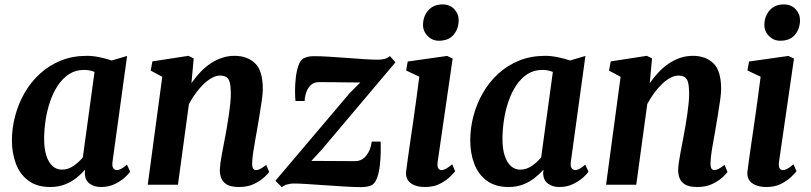

<svg xmlns="http://www.w3.org/2000/svg" viewBox="-20 -814 3573 846"><path d="M476 -103Q473 -82 479 -73.2Q485 -64.5 495 -64.5Q503 -64.5 513.2 -69.8Q523.5 -75 539.5 -88.5L553.5 -57.5Q548.5 -49.5 531.2 -33.2Q514 -17 486.8 -3.5Q459.5 10 425 10Q395 10 375 -4.8Q355 -19.5 353.5 -50.5L355.5 -66.5Q339 -48 316.8 -30.2Q294.5 -12.5 265.8 -1.2Q237 10 201 10Q143 10 105.5 -17.8Q68 -45.5 50.2 -92.2Q32.5 -139 32.5 -195.5Q32.5 -249.5 46.8 -303.2Q61 -357 88.2 -404.5Q115.5 -452 155.8 -489Q196 -526 248 -547Q300 -568 363 -568Q389.5 -568 420.2 -561.5Q451 -555 472 -547.5L540 -567.5ZM396.5 -497Q386 -501.5 374.2 -503.8Q362.5 -506 350.5 -506Q313.5 -506 285 -487.8Q256.5 -469.5 235.5 -438.2Q214.5 -407 201 -367.5Q187.5 -328 181 -285Q174.5 -242 174.5 -201Q174.5 -158.5 184.2 -128.2Q194 -98 211.8 -82.2Q229.5 -66.5 253 -66.5Q267.5 -66.5 280.8 -71.2Q294 -76 305.5 -84Q317 -92 327 -101.5Q337 -111 345 -120.5Z M823.5 -447.5Q841.5 -473.5 862.2 -495.5Q883 -517.5 907 -533.8Q931 -550 957.8 -559Q984.5 -568 1013.5 -568Q1069 -568 1103.5 -535.5Q1138 -503 1138 -421Q1138 -404 1133.8 -373Q1129.5 -342 1123.8 -308Q1118 -274 1113.5 -247Q1109.5 -222 1104.2 -194.2Q1099 -166.5 1095.2 -140.2Q1091.5 -114 1091 -94Q1091 -76.5 1096 -70.5Q1101 -64.5 1107.5 -64.5Q1116.5 -64.5 1126.8 -69.8Q1137 -75 1153 -87.5L1166 -56.5Q1162 -49.5 1145 -33.5Q1128 -17.5 1100 -3.8Q1072 10 1033 10Q998 10 979.8 -0.8Q961.5 -11.5 955 -28.8Q948.5 -46 948.5 -65Q949 -78 951.2 -95.5Q953.5 -113 957.5 -133.8Q961.5 -154.5 965.5 -176Q969.5 -197.5 973.5 -218Q977 -238.5 981.2 -262.2Q985.5 -286 989 -311.5Q992.5 -337 995 -361.5Q997.5 -386 997 -407.5Q996.5 -437 991.8 -452.8Q987 -468.5 976.5 -474.8Q966 -481 949 -481Q932.5 -481 914 -471Q895.5 -461 877.5 -443.8Q859.5 -426.5 842.8 -403.8Q826 -381 812.5 -355.5L764 0H631L695 -475.5L644 -503L651.5 -543.5L810.5 -568L833.5 -556.5Z M1567.5 -450.5Q1553.5 -450.5 1534 -450.8Q1514.5 -451 1492.5 -451.2Q1470.5 -451.5 1449.5 -451.8Q1428.5 -452 1410.8 -452Q1393 -452 1383 -452Q1363.5 -451.5 1350.5 -440Q1337.5 -428.5 1330.5 -409.8Q1323.5 -391 1322 -369H1282Q1280 -386 1280 -413.5Q1280 -441 1283.2 -470.5Q1286.5 -500 1294.5 -523.8Q1302.5 -547.5 1316 -556Q1322 -559.5 1333.8 -563Q1345.5 -566.5 1363.5 -566.5Q1391 -566.5 1429.2 -564.2Q1467.5 -562 1508.5 -558.8Q1549.5 -555.5 1585.8 -553.2Q1622 -551 1645 -551Q1661.5 -551 1674.5 -554.5Q1687.5 -558 1698 -567L1722.5 -539.5L1398.5 -155.5L1352 -105Q1372 -105 1396.5 -104.8Q1421 -104.5 1447 -104.5Q1473 -104.5 1498 -104.2Q1523 -104 1545 -104Q1574.5 -104 1594 -128.5Q1613.5 -153 1618 -190H1657Q1658 -171.5 1657.5 -143.5Q1657 -115.5 1653.8 -86Q1650.5 -56.5 1642.5 -33Q1634.5 -9.5 1620.5 0.5Q1614.5 4.5 1601.5 7.5Q1588.5 10.5 1570 10.5Q1542 10.5 1501 8Q1460 5.5 1416 2.5Q1372 -0.5 1334 -3Q1296 -5.5 1273 -5.5Q1262 -5.5 1247 -1.8Q1232 2 1222 11L1193.5 -17.5L1521 -404Z M1853.5 10Q1824.5 10 1804.8 1.5Q1785 -7 1776 -22.2Q1767 -37.5 1769.5 -58.5Q1772 -81 1776.8 -113.5Q1781.5 -146 1787.2 -186.5Q1793 -227 1800 -274Q1807 -321 1813.8 -372Q1820.5 -423 1827.5 -476L1769.5 -503.5L1776.5 -543L1950 -567.5L1974.5 -556L1908.5 -101Q1906 -83 1910.5 -73.8Q1915 -64.5 1925 -64.5Q1934 -64.5 1944.8 -70.2Q1955.5 -76 1972.5 -90L1985.5 -59.5Q1980 -52 1963.2 -35.5Q1946.5 -19 1919 -4.5Q1891.5 10 1853.5 10ZM1913.5 -634.5Q1884 -634.5 1863.2 -656.5Q1842.5 -678.5 1844 -708Q1845.5 -744.5 1868.2 -769.5Q1891 -794.5 1929.5 -794.5Q1962.5 -794.5 1982 -773.2Q2001.5 -752 2001 -724.5Q2000.5 -686.5 1978.5 -660.5Q1956.5 -634.5 1913.5 -634.5Z M2495.5 -103Q2492.5 -82 2498.5 -73.2Q2504.5 -64.5 2514.5 -64.5Q2522.5 -64.5 2532.8 -69.8Q2543 -75 2559 -88.5L2573 -57.5Q2568 -49.5 2550.8 -33.2Q2533.5 -17 2506.2 -3.5Q2479 10 2444.5 10Q2414.5 10 2394.5 -4.8Q2374.5 -19.5 2373 -50.5L2375 -66.5Q2358.5 -48 2336.2 -30.2Q2314 -12.5 2285.2 -1.2Q2256.5 10 2220.5 10Q2162.5 10 2125 -17.8Q2087.5 -45.5 2069.8 -92.2Q2052 -139 2052 -195.5Q2052 -249.5 2066.2 -303.2Q2080.5 -357 2107.8 -404.5Q2135 -452 2175.2 -489Q2215.5 -526 2267.5 -547Q2319.5 -568 2382.5 -568Q2409 -568 2439.8 -561.5Q2470.5 -555 2491.5 -547.5L2559.5 -567.5ZM2416 -497Q2405.5 -501.5 2393.8 -503.8Q2382 -506 2370 -506Q2333 -506 2304.5 -487.8Q2276 -469.5 2255 -438.2Q2234 -407 2220.5 -367.5Q2207 -328 2200.5 -285Q2194 -242 2194 -201Q2194 -158.5 2203.8 -128.2Q2213.5 -98 2231.2 -82.2Q2249 -66.5 2272.5 -66.5Q2287 -66.5 2300.2 -71.2Q2313.5 -76 2325 -84Q2336.5 -92 2346.5 -101.5Q2356.5 -111 2364.5 -120.5Z M2843 -447.5Q2861 -473.5 2881.8 -495.5Q2902.5 -517.5 2926.5 -533.8Q2950.5 -550 2977.2 -559Q3004 -568 3033 -568Q3088.5 -568 3123 -535.5Q3157.5 -503 3157.5 -421Q3157.5 -404 3153.2 -373Q3149 -342 3143.2 -308Q3137.5 -274 3133 -247Q3129 -222 3123.8 -194.2Q3118.5 -166.5 3114.8 -140.2Q3111 -114 3110.5 -94Q3110.5 -76.5 3115.5 -70.5Q3120.5 -64.5 3127 -64.5Q3136 -64.5 3146.2 -69.8Q3156.5 -75 3172.5 -87.5L3185.5 -56.5Q3181.5 -49.5 3164.5 -33.5Q3147.5 -17.5 3119.5 -3.8Q3091.5 10 3052.5 10Q3017.5 10 2999.2 -0.8Q2981 -11.5 2974.5 -28.8Q2968 -46 2968 -65Q2968.5 -78 2970.8 -95.5Q2973 -113 2977 -133.8Q2981 -154.5 2985 -176Q2989 -197.5 2993 -218Q2996.5 -238.5 3000.8 -262.2Q3005 -286 3008.5 -311.5Q3012 -337 3014.5 -361.5Q3017 -386 3016.5 -407.5Q3016 -437 3011.2 -452.8Q3006.5 -468.5 2996 -474.8Q2985.5 -481 2968.5 -481Q2952 -481 2933.5 -471Q2915 -461 2897 -443.8Q2879 -426.5 2862.2 -403.8Q2845.5 -381 2832 -355.5L2783.5 0H2650.5L2714.5 -475.5L2663.5 -503L2671 -543.5L2830 -568L2853 -556.5Z M3357.5 10Q3328.5 10 3308.8 1.5Q3289 -7 3280 -22.2Q3271 -37.5 3273.5 -58.5Q3276 -81 3280.8 -113.5Q3285.5 -146 3291.2 -186.5Q3297 -227 3304 -274Q3311 -321 3317.8 -372Q3324.5 -423 3331.5 -476L3273.5 -503.5L3280.5 -543L3454 -567.5L3478.5 -556L3412.5 -101Q3410 -83 3414.5 -73.8Q3419 -64.5 3429 -64.5Q3438 -64.5 3448.8 -70.2Q3459.5 -76 3476.5 -90L3489.5 -59.5Q3484 -52 3467.2 -35.5Q3450.5 -19 3423 -4.5Q3395.5 10 3357.5 10ZM3417.5 -634.5Q3388 -634.5 3367.2 -656.5Q3346.5 -678.5 3348 -708Q3349.5 -744.5 3372.2 -769.5Q3395 -794.5 3433.5 -794.5Q3466.5 -794.5 3486 -773.2Q3505.5 -752 3505 -724.5Q3504.5 -686.5 3482.5 -660.5Q3460.5 -634.5 3417.5 -634.5Z"/></svg>

Font: Merriweather Light 18pt
Style: Bold Italic
Weight: 700
Italic angle: -7.8°
Version: Version 2.101